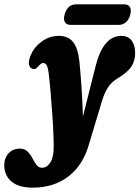

<svg xmlns="http://www.w3.org/2000/svg" viewBox="-122 -618 642 883"><path d="M317.5 -313Q352.5 -453 435.5 -453Q467.5 -453 483.5 -431.2Q499.5 -409.5 499.5 -375.5Q499.5 -339 483.2 -313.2Q467 -287.5 423.5 -260.5Q390.5 -242 372.8 -213.2Q355 -184.5 342.5 -138.5L288.5 41Q261.5 140 193.8 192.5Q126 245 29 245Q-37 245 -69.8 216.2Q-102.5 187.5 -102.5 142.5Q-102.5 109 -82.5 87.2Q-62.5 65.5 -31 65.5Q-8.5 65.5 4.8 78.8Q18 92 27 109.5Q36 127 45.8 140.2Q55.5 153.5 71.5 153.5Q94 153.5 109.5 129.2Q125 105 125 56Q125 29 123.2 -12Q121.5 -53 118 -100.5Q114.5 -148 110.5 -195Q106.5 -242 102 -280Q98.5 -308.5 92.2 -318.5Q86 -328.5 77 -328.5Q66.5 -328.5 52.5 -311Q39 -294.5 22.5 -304Q12 -310 10.8 -326Q9.5 -342 21 -368Q36 -402.5 71 -427.8Q106 -453 149 -453Q190.5 -453 213.2 -425.8Q236 -398.5 243 -337Q248 -287 252.5 -222.2Q257 -157.5 259.5 -82.5ZM175 -550.5Q188 -598 228 -598H449Q467.5 -598 475.2 -585.8Q483 -573.5 477 -550.5Q471 -527.5 456.8 -515.5Q442.5 -503.5 424 -503.5H203.5Q184.5 -503.5 176.8 -515.8Q169 -528 175 -550.5Z"/></svg>

Font: Fraunces 144pt S100
Style: Bold Italic
Weight: 700
Italic angle: -16°
Version: Version 1.000; ttfautohint (v1.8.3)